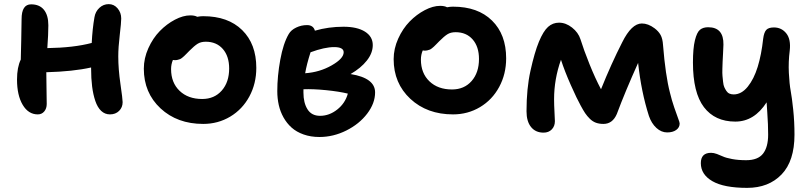

<svg xmlns="http://www.w3.org/2000/svg" viewBox="-20 -598 3907 925"><path d="M162.1 -46.9Q116.7 -46.9 89.4 -92.8Q62 -138.7 62 -214.8Q62 -273.9 80.1 -311Q80.6 -335.9 82.3 -404.5Q84 -473.1 84 -505.9Q84 -577.1 129.9 -577.1Q170.4 -577.1 191.7 -550.8Q212.9 -524.4 212.9 -476.1Q212.9 -433.1 208 -366.2Q335.9 -368.2 421.9 -391.1Q425.3 -460 435.1 -515.1Q439.5 -542 458.7 -560.1Q478 -578.1 503.9 -578.1Q529.3 -578.1 546.6 -557.6Q564 -537.1 564 -508.8Q564 -488.8 556.9 -429.2Q549.8 -369.6 549.8 -326.2Q549.8 -265.1 560.3 -192.9Q570.8 -120.6 570.8 -106Q570.8 -80.6 553.7 -63.7Q536.6 -46.9 509.8 -46.9Q485.4 -46.9 467.5 -63.7Q449.7 -80.6 439.2 -111.6Q428.7 -142.6 423.8 -181.4Q418.9 -220.2 418.9 -268.1V-272.9Q332 -253.4 203.1 -250Q203.1 -220.7 204.1 -170.4Q205.1 -120.1 205.1 -97.2Q205.1 -75.2 193.1 -61Q181.2 -46.9 162.1 -46.9Z M959 -1Q834 -1 753.4 -75.9Q672.9 -150.9 672.9 -267.1Q672.9 -317.4 694.8 -366Q716.8 -414.6 750 -448.5Q783.2 -482.4 822.8 -503.2Q862.3 -523.9 897 -523.9Q918 -523.9 930.2 -517.1Q944.8 -520 959 -520Q1078.6 -520 1146.7 -453.1Q1214.8 -386.2 1214.8 -271Q1214.8 -195.3 1181.4 -133.3Q1147.9 -71.3 1089.1 -36.1Q1030.3 -1 959 -1ZM804.2 -265.1Q804.2 -199.7 845.2 -160.4Q886.2 -121.1 954.1 -121.1Q1012.7 -121.1 1048.3 -161.6Q1084 -202.1 1084 -268.1Q1084 -327.1 1053.5 -362.1Q1022.9 -397 971.2 -397Q947.8 -397 931.9 -387Q916 -377 892.1 -353Q888.2 -349.1 879.2 -339.8Q870.1 -330.6 867.2 -327.9Q864.3 -325.2 857.7 -319.8Q851.1 -314.5 846.9 -313Q842.8 -311.5 836.4 -309.8Q830.1 -308.1 822.8 -308.1Q815.9 -308.1 813 -309.1Q804.2 -288.1 804.2 -265.1Z M1519 62Q1477.1 62 1442.6 49.8Q1408.2 37.6 1385 16.8Q1361.8 -3.9 1345.9 -32.2Q1330.1 -60.5 1323 -92.3Q1315.9 -124 1315.9 -159.2Q1315.9 -231.4 1330.3 -310.3Q1344.7 -389.2 1371.1 -434.1Q1382.3 -453.6 1407 -465.3Q1431.6 -477.1 1459 -477.1Q1489.7 -477.1 1497.1 -450.2Q1562.5 -469.2 1634.8 -469.2Q1700.7 -469.2 1738.3 -445.6Q1775.9 -421.9 1775.9 -380.9Q1775.9 -342.3 1747.3 -306.2Q1718.8 -270 1668.9 -241.2Q1787.1 -222.2 1787.1 -152.8Q1787.1 -100.6 1749 -50.5Q1710.9 -0.5 1648.4 30.8Q1585.9 62 1519 62ZM1476.1 -346.2Q1457.5 -288.1 1450.2 -245.1Q1520 -250 1577.9 -283Q1635.7 -315.9 1635.7 -346.2Q1635.7 -371.1 1589.8 -371.1Q1543.9 -371.1 1476.1 -346.2ZM1441.9 -151.9Q1441.9 -102.1 1461.7 -71Q1481.4 -40 1522 -40Q1566.4 -40 1604.7 -70.3Q1643.1 -100.6 1655.8 -147Q1614.3 -157.2 1551 -163.6Q1487.8 -169.9 1441.9 -168Z M2162.6 -46.9Q2037.6 -46.9 1957 -121.8Q1876.5 -196.8 1876.5 -313Q1876.5 -363.3 1898.4 -411.9Q1920.4 -460.4 1953.6 -494.4Q1986.8 -528.3 2026.4 -549.1Q2065.9 -569.8 2100.6 -569.8Q2121.6 -569.8 2133.8 -563Q2148.4 -565.9 2162.6 -565.9Q2282.2 -565.9 2350.3 -499Q2418.5 -432.1 2418.5 -316.9Q2418.5 -241.2 2385 -179.2Q2351.6 -117.2 2292.7 -82Q2233.9 -46.9 2162.6 -46.9ZM2007.8 -311Q2007.8 -245.6 2048.8 -206.3Q2089.8 -167 2157.7 -167Q2216.3 -167 2252 -207.5Q2287.6 -248 2287.6 -314Q2287.6 -373 2257.1 -408Q2226.6 -442.9 2174.8 -442.9Q2151.4 -442.9 2135.5 -432.9Q2119.6 -422.9 2095.7 -398.9Q2091.8 -395 2082.8 -385.7Q2073.7 -376.5 2070.8 -373.8Q2067.9 -371.1 2061.3 -365.7Q2054.7 -360.4 2050.5 -358.9Q2046.4 -357.4 2040 -355.7Q2033.7 -354 2026.4 -354Q2019.5 -354 2016.6 -355Q2007.8 -334 2007.8 -311Z M2598.6 41Q2560.5 41 2538.6 14.2Q2516.6 -12.7 2516.6 -62Q2516.6 -171.4 2535.6 -256.8Q2555.2 -345.7 2576.4 -397Q2597.7 -448.2 2620.4 -468.5Q2643.1 -488.8 2673.3 -488.8Q2706.1 -488.8 2736.1 -465.1Q2766.1 -441.4 2776.4 -409.2Q2792.5 -357.4 2820.1 -288.8Q2847.7 -220.2 2875.5 -168Q2924.3 -289.6 2977.5 -394Q3022.5 -484.9 3072.3 -484.9Q3102.5 -484.9 3133.3 -461.9Q3152.8 -447.3 3162.6 -429.4Q3172.4 -411.6 3174.3 -380.9Q3186 -234.9 3207.5 -151.9Q3216.3 -115.2 3228.3 -80.3Q3240.2 -45.4 3247.3 -26.9Q3254.4 -8.3 3254.4 -2.9Q3254.4 16.1 3237.8 28.1Q3221.2 40 3194.3 40Q3166 40 3142.3 18.3Q3118.7 -3.4 3106.4 -39.1Q3069.3 -154.8 3054.2 -294.9Q2991.7 -156.2 2951.7 -48.8Q2931.2 -1 2887.2 -1Q2866.7 -1 2850.8 -6.8Q2835 -12.7 2821.8 -25.6Q2808.6 -38.6 2799.1 -52.7Q2789.6 -66.9 2777.3 -89.8Q2759.8 -121.1 2730 -188.2Q2700.2 -255.4 2682.6 -310.1Q2649.4 -216.8 2649.4 -120.1Q2649.4 -93.3 2651.4 -57.1Q2653.3 -21 2653.3 -14.2Q2653.3 9.8 2638.4 25.4Q2623.5 41 2598.6 41Z M3579.6 307.1Q3467.8 307.1 3412.1 274.9Q3356.4 242.7 3356.4 188Q3356.4 138.2 3405.8 138.2Q3418.5 138.2 3433.8 143.8Q3449.2 149.4 3463.4 156Q3477.5 162.6 3507.1 168.2Q3536.6 173.8 3574.7 173.8Q3631.3 173.8 3656 142.3Q3680.7 110.8 3680.7 50.8Q3680.7 24.9 3679.7 0.5Q3678.7 -23.9 3676.5 -56.4Q3674.3 -88.9 3673.3 -105Q3613.8 -12.2 3522.5 -12.2Q3424.3 -12.2 3371.3 -81.8Q3318.4 -151.4 3318.4 -296.9Q3318.4 -365.2 3327.9 -403.8Q3337.4 -442.4 3352.3 -454.6Q3367.2 -466.8 3391.6 -466.8Q3466.8 -466.8 3465.3 -382.8Q3464.8 -368.7 3463.4 -339.8Q3461.9 -314.5 3461.4 -301.8Q3460.9 -289.1 3460.2 -266.6Q3459.5 -244.1 3460.7 -232.4Q3461.9 -220.7 3463.6 -203.9Q3465.3 -187 3469.5 -178Q3473.6 -168.9 3479.5 -159.9Q3485.4 -150.9 3494.4 -147Q3503.4 -143.1 3514.6 -143.1Q3552.2 -143.1 3582.3 -180.2Q3612.3 -217.3 3630.4 -276.1Q3648.4 -335 3656.7 -411.1Q3660.6 -441.9 3671.6 -453.9Q3682.6 -465.8 3708.5 -465.8Q3745.1 -465.8 3768.1 -437.3Q3791 -408.7 3784.7 -354Q3777.8 -300.3 3780.5 -246.6Q3783.2 -192.9 3789.3 -160.2Q3795.4 -127.4 3801.5 -69.3Q3807.6 -11.2 3807.6 50.8Q3807.6 177.7 3745.4 242.4Q3683.1 307.1 3579.6 307.1Z"/></svg>

Font: Shantell Sans Bouncy
Style: Regular
Weight: 600
Designer: Stephen Nixon, Anya Danilova, Shantell Martin
Foundry: Arrow Type
Version: Version 1.006;[9816181b4]